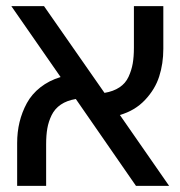

<svg xmlns="http://www.w3.org/2000/svg" viewBox="-20 -608 590 628"><path d="M424.8 0 228 -284.2Q198.7 -279.3 179 -265.9Q159.2 -252.4 148.9 -231.4Q138.7 -210.4 134.8 -188Q130.9 -165.5 130.9 -136.2V0H36.1V-140.1Q36.1 -175.8 43.9 -208.5Q51.8 -241.2 67.9 -270.8Q84 -300.3 112.3 -322.5Q140.6 -344.7 178.2 -356L17.1 -587.9H124L321.8 -304.2Q351.1 -309.1 370.8 -322.3Q390.6 -335.4 400.4 -356.7Q410.2 -377.9 414.1 -400.1Q418 -422.4 418 -452.1V-587.9H514.2V-448.2Q514.2 -399.9 500.7 -357.9Q487.3 -315.9 454.3 -281Q421.4 -246.1 372.1 -231.9L533.2 0Z"/></svg>

Font: LT Superior Med
Style: Regular
Weight: 500
Designer: Daniel Lyons
Foundry: LyonsType
Version: Version 1.000